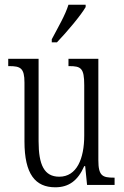

<svg xmlns="http://www.w3.org/2000/svg" viewBox="-20 -786 526 816"><path d="M200 -619V-606H222C265 -651 324 -721 344 -756V-766H271C257 -721 229 -674 200 -619ZM215 10C272 10 311 -18 338 -80H342L350 0H467V-31H464C416 -31 398 -38 398 -105V-536H271V-505H274C324 -505 338 -497 338 -424V-210C338 -111 306 -35 232 -35C168 -35 144 -85 144 -186V-536H15V-505H19C67 -505 84 -497 84 -435V-185C84 -46 130 10 215 10Z"/></svg>

Font: Noto Serif Hebrew ExtraCondensed Light
Style: Regular
Weight: 300
Width: 2
Designer: Monotype Design Team
Foundry: Monotype Imaging Inc.
Version: Version 2.004